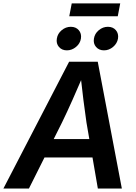

<svg xmlns="http://www.w3.org/2000/svg" viewBox="-46 -1082 783 1102"><path d="M-26.4 0 350.6 -727.5H515.1L653.3 0H515.6L450.2 -379.4Q441.9 -436.5 432.6 -509.5Q423.3 -582.5 413.1 -676.8H443.4Q403.8 -584.5 371.3 -511.5Q338.9 -438.5 310.1 -379.4L120.1 0ZM153.3 -178.2 170.9 -283.7H550.3L533.2 -178.2ZM550.8 -793Q522 -793 505.1 -812.7Q488.3 -832.5 493.2 -860.8Q497.6 -889.2 521 -908.7Q544.4 -928.2 573.2 -928.2Q602.5 -928.2 619.1 -908.7Q635.7 -889.2 631.3 -860.8Q626.5 -832.5 603 -812.7Q579.6 -793 550.8 -793ZM337.9 -793Q309.1 -793 292.2 -812.7Q275.4 -832.5 280.3 -860.8Q284.7 -889.2 308.1 -908.7Q331.5 -928.2 360.4 -928.2Q389.6 -928.2 406.2 -908.7Q422.9 -889.2 418.5 -860.8Q414.1 -832.5 390.4 -812.7Q366.7 -793 337.9 -793ZM644 -1062.5 629.9 -988.8H351.6L365.7 -1062.5Z"/></svg>

Font: Inter 20pt SemiBold
Style: Italic
Weight: 600
Italic angle: -9.3988°
Version: Version 4.001;git-66647c0bb